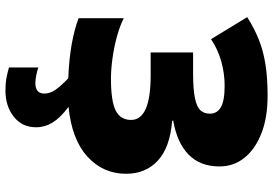

<svg xmlns="http://www.w3.org/2000/svg" viewBox="-169 -595 1004 706"><g transform="rotate(90 333.0 -242.0)"><path d="M324 97Q324 76 310.5 56.5Q297 37 268 9Q195 6 140.5 -4Q86 -14 47 -29V-195Q77 -180 116 -169.5Q155 -159 195.5 -153.5Q236 -148 269 -148Q352 -148 386.5 -165.5Q421 -183 421 -222Q421 -294 257 -294H173V-450H248Q310 -450 342 -457Q374 -464 386 -477.5Q398 -491 398 -512Q398 -538 374.5 -552Q351 -566 295 -566Q251 -566 207 -554Q163 -542 124 -516L43 -649Q84 -675 125 -691.5Q166 -708 216 -716Q266 -724 332 -724Q413 -724 471 -701Q529 -678 560.5 -638.5Q592 -599 592 -547Q592 -476 548.5 -433.5Q505 -391 424 -377V-373Q523 -365 571 -320Q619 -275 619 -204Q619 -119 556 -61.5Q493 -4 373 8Q413 38 430.5 66.5Q448 95 448 127Q448 179 409 209.5Q370 240 313 240Q286 240 265.5 236Q245 232 228 227V119Q239 123 256 126.5Q273 130 286 130Q303 130 313.5 122.5Q324 115 324 97Z"/></g></svg>

Font: Noto Sans Black
Style: Regular
Weight: 900
Designer: Monotype Design Team
Foundry: Monotype Imaging Inc.
Version: Version 2.007